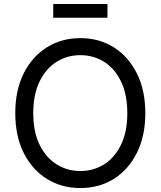

<svg xmlns="http://www.w3.org/2000/svg" viewBox="-20 -928 801 958"><path d="M380.9 10.3Q287.1 10.3 213.6 -35.6Q140.1 -81.5 98.1 -165.5Q56.2 -249.5 56.2 -363.3Q56.2 -477.5 98.1 -561.5Q140.1 -645.5 213.6 -691.7Q287.1 -737.8 380.9 -737.8Q475.1 -737.8 548.1 -691.7Q621.1 -645.5 663.1 -561.5Q705.1 -477.5 705.1 -363.3Q705.1 -249.5 663.1 -165.5Q621.1 -81.5 548.1 -35.6Q475.1 10.3 380.9 10.3ZM380.9 -74.7Q446.3 -74.7 499.3 -107.9Q552.2 -141.1 583.7 -205.6Q615.2 -270 615.2 -363.3Q615.2 -457 583.7 -521.7Q552.2 -586.4 499.3 -619.6Q446.3 -652.8 380.9 -652.8Q315.4 -652.8 262.2 -619.4Q209 -585.9 177.5 -521.5Q146 -457 146 -363.3Q146 -270 177.5 -205.8Q209 -141.6 262.2 -108.2Q315.4 -74.7 380.9 -74.7ZM516.1 -908.2V-839.4H245.6V-908.2Z"/></svg>

Font: Inter 18pt
Style: Regular
Weight: 400
Designer: Rasmus Andersson
Foundry: rsms
Version: Version 4.001;git-66647c0bb